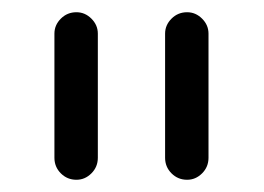

<svg xmlns="http://www.w3.org/2000/svg" viewBox="-20 -722 431 314"><path d="M69 -667Q69 -681 79.5 -691.5Q90 -702 105 -702Q119 -702 129.5 -691.5Q140 -681 140 -667V-464Q140 -449 129.5 -438.5Q119 -428 105 -428Q90 -428 79.5 -438.5Q69 -449 69 -464ZM250 -667Q250 -681 260.5 -691.5Q271 -702 286 -702Q300 -702 310.5 -691.5Q321 -681 321 -667V-464Q321 -449 310.5 -438.5Q300 -428 286 -428Q271 -428 260.5 -438.5Q250 -449 250 -464Z"/></svg>

Font: Sepalumica Med
Style: Regular
Weight: 500
Designer: Julieta Ulanovsky
Foundry: Julieta Ulanovsky
Version: Version 7.200